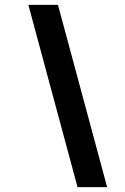

<svg xmlns="http://www.w3.org/2000/svg" viewBox="-20 -765 510 785"><path d="M297 0 96 -745H217L418 0Z"/></svg>

Font: Plus Jakarta Display Medium
Style: Italic
Weight: 500
Italic angle: -12°
Designer: Gumpita Rahayu
Foundry: Tokotype Studio
Version: Version 1.000